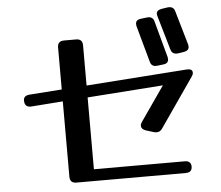

<svg xmlns="http://www.w3.org/2000/svg" viewBox="-57 -912 1130 980"><g transform="rotate(-5 508.0 -422.5)"><path d="M925 -648.4Q926 -644.8 926 -638.5Q926 -618 900 -613.5L871 -609Q839 -604.6 832 -632.3L781 -807.6Q780 -810.3 779.5 -812.9Q779 -815.6 779 -818.3Q779 -838 806 -842.5L835 -846.9Q867 -851.4 874 -823.7ZM815 -593.8Q816 -590.3 816 -584Q816 -561.6 789 -558.9L760 -555.4Q729 -550.9 722 -578.6L670 -766.4Q669 -770 669 -776.3Q669 -798.6 696 -801.3L725 -804.9Q757 -809.4 764 -781.6ZM755 -234Q744 -217 726 -217Q723 -217 719.5 -217.5Q716 -218 712 -219L670 -232Q648 -240 648 -257Q648 -266 655 -276L778 -453L390 -425V-57H855Q888 -57 888 -27Q888 3 855 3H295Q262 3 262 -30V-416L101 -404Q65 -401 65 -438Q65 -462 95 -465L262 -477V-692Q262 -725 295 -725H357Q390 -725 390 -692V-486L906 -523Q936 -525 936 -504Q936 -495 928 -484Z"/></g></svg>

Font: Yusei Magic
Style: Regular
Weight: 400
Designer: Tanukizamurai
Foundry: Yusei Magic Project
Version: Version 1.200